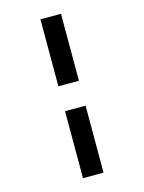

<svg xmlns="http://www.w3.org/2000/svg" viewBox="-143 -928 873 1163"><g transform="rotate(-15 293.0 -347.0)"><path d="M228.5 151.4V-268.6H357.4V151.4ZM228.5 -424.8V-844.7H357.4V-424.8Z"/></g></svg>

Font: Cascadia Code PL
Style: Bold Italic
Weight: 700
Italic angle: -10°
Monospace: yes
Designer: Aaron Bell
Foundry: Saja Typeworks
Version: Version 2404.023; ttfautohint (v1.8.4)